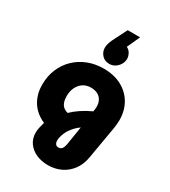

<svg xmlns="http://www.w3.org/2000/svg" viewBox="-246 -944 1129 1278"><g transform="rotate(30 319.0 -305.0)"><path d="M442 -827 397 -728Q417 -719 428 -699Q439 -679 439 -659Q439 -636 427 -616Q415 -596 395.5 -583.5Q376 -571 352 -571Q316 -571 294.5 -595Q273 -619 273 -651Q273 -669 280.5 -690.5Q288 -712 301 -736L347 -827ZM335 217Q285 217 244.5 199Q204 181 180.5 147.5Q157 114 157 69Q157 49 162.5 25.5Q168 2 173 -14Q134 -30 102.5 -59.5Q71 -89 53 -132Q35 -175 35 -229Q35 -295 58 -349.5Q81 -404 122 -443.5Q163 -483 218 -504.5Q273 -526 338 -526Q418 -526 476.5 -494.5Q535 -463 567 -407.5Q599 -352 599 -279Q599 -266 597.5 -251Q596 -236 594 -221L551 29Q541 91 509.5 133Q478 175 433 196Q388 217 335 217ZM336 80Q355 80 364 67.5Q373 55 377 34L400 -110Q379 -95 364 -79Q349 -63 338 -46.5Q327 -30 320.5 -14Q314 2 310.5 16.5Q307 31 307 43Q307 59 314.5 69.5Q322 80 336 80ZM276 -150Q301 -175 336.5 -199Q372 -223 419 -245L421 -259Q422 -265 422.5 -271Q423 -277 423 -282Q423 -310 411.5 -331Q400 -352 378.5 -363Q357 -374 327 -374Q293 -374 268 -357.5Q243 -341 229 -313Q215 -285 214 -247Q214 -218 221 -198Q228 -178 242 -166.5Q256 -155 276 -150Z"/></g></svg>

Font: MuseoModerno ExtraBold
Style: Italic
Weight: 800
Italic angle: -9°
Designer: Pablo Cosgaya, Héctor Gatti, Marcela Romero, and the Authors of The MuseoModerno Project.
Foundry: Omnibus-Type Team
Version: Version 1.003